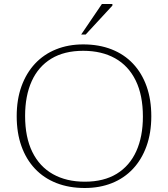

<svg xmlns="http://www.w3.org/2000/svg" viewBox="-20 -930 840 960"><path d="M396 -708Q475 -708 538 -683.2Q601 -658.5 645.2 -611.5Q689.5 -564.5 713 -498.2Q736.5 -432 736.5 -349Q736.5 -265.5 712.5 -199Q688.5 -132.5 644.8 -85.8Q601 -39 539.8 -14.5Q478.5 10 404 10Q325 10 262 -14.8Q199 -39.5 154.8 -86.5Q110.5 -133.5 87 -199.8Q63.5 -266 63.5 -349Q63.5 -432.5 87.5 -498.8Q111.5 -565 155.2 -611.8Q199 -658.5 260.2 -683.2Q321.5 -708 396 -708ZM404 -21.5Q499 -21.5 563.8 -61.2Q628.5 -101 661.5 -174.2Q694.5 -247.5 694.5 -347Q694.5 -454 658.5 -527.5Q622.5 -601 555.5 -638.5Q488.5 -676 396 -676Q301 -676 236.2 -636.5Q171.5 -597 138.5 -524Q105.5 -451 105.5 -350.5Q105.5 -244 141.5 -170.5Q177.5 -97 244.8 -59.2Q312 -21.5 404 -21.5ZM386 -757.5 489.5 -910H542V-902L408.5 -757.5Z"/></svg>

Font: Newsreader 9pt ExtraLight
Style: Regular
Weight: 250
Designer: Hugues Gentile
Foundry: Production Type
Version: Version 1.003